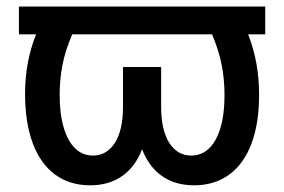

<svg xmlns="http://www.w3.org/2000/svg" viewBox="-20 -550 858 580"><path d="M781.2 -446.3H729.5Q762.7 -362.8 762.7 -263.7Q762.7 -176.8 739.3 -115.2Q715.8 -53.7 671.6 -22Q627.4 9.8 566.4 9.8Q509.3 9.8 469.5 -18.1Q429.7 -45.9 409.2 -99.1Q388.7 -45.9 348.9 -18.1Q309.1 9.8 252 9.8Q190.9 9.8 146.7 -22.5Q102.5 -54.7 79.1 -116.9Q55.7 -179.2 55.7 -267.6Q55.7 -362.3 88.9 -446.3H37.1V-530.3H781.2ZM260.7 -80.1Q302.7 -80.1 327.1 -118.7Q351.6 -157.2 351.6 -227.5V-347.7H466.8V-227.5Q466.8 -157.2 491.2 -118.7Q515.6 -80.1 557.6 -80.1Q605 -80.1 631.6 -128.4Q658.2 -176.8 658.2 -262.7Q658.2 -310.5 649.7 -354Q641.1 -397.5 620.6 -446.3H198.2Q177.2 -397.5 168.7 -353.8Q160.2 -310.1 160.2 -262.7Q160.2 -206.1 172.4 -164.8Q184.6 -123.5 207 -101.8Q229.5 -80.1 260.7 -80.1Z"/></svg>

Font: Pretendard GOV Medium
Style: Regular
Weight: 500
Designer: Base glyphs from Inter by Rasmus Andersson; Hangeul glyphs from Noto Sans CJK(Source Han Sans) by Jang Soo-young and Kan
Foundry: Kil Hyung-jin
Version: Version 1.309